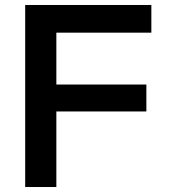

<svg xmlns="http://www.w3.org/2000/svg" viewBox="-20 -750 681 770"><path d="M81 0V-730H587V-619H206V-411H567V-303H206V0Z"/></svg>

Font: M PLUS 2 SemiBold
Style: Regular
Weight: 600
Designer: Coji Morishita
Foundry: UNDERFOREST DESIGN
Version: Version 1.001